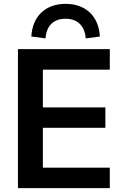

<svg xmlns="http://www.w3.org/2000/svg" viewBox="-20 -973 638 993"><path d="M547.9 0V-106H201.7V-312H524.9V-417.5H201.7V-612.8H547.9V-718.8H72.8V0ZM215.3 -774.4C220.2 -840.3 257.3 -876 318.8 -876C379.9 -876 418.5 -840.3 423.3 -774.4L496.6 -784.2C490.7 -890.1 422.4 -953.1 319.3 -953.1C216.3 -953.1 147.9 -890.1 142.1 -784.2Z"/></svg>

Font: Winston SemiBold
Style: Regular
Weight: 600
Designer: Vernon Adams, Kim Jin-seong, David Berlow, Cristiano Sobral
Foundry: The Winston Project Authors
Version: Version 3.004